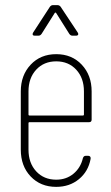

<svg xmlns="http://www.w3.org/2000/svg" viewBox="-20 -720 431 748"><path d="M327 -244H95Q91 -244 91 -240V-137Q91 -85 121 -52.5Q151 -20 199 -20Q238 -20 266 -43Q294 -66 303 -104Q306 -113 314 -113H324Q329 -113 331.5 -109.5Q334 -106 333 -101Q324 -52 287.5 -22Q251 8 199 8Q138 8 99.5 -32.5Q61 -73 61 -137V-364Q61 -427 99.5 -468Q138 -509 199 -509Q260 -509 298.5 -468Q337 -427 337 -364V-254Q337 -244 327 -244ZM91 -364V-274Q91 -270 95 -270H303Q307 -270 307 -274V-364Q307 -416 277 -448.5Q247 -481 199 -481Q151 -481 121 -448.5Q91 -416 91 -364ZM109 -593 174 -693Q179 -700 186 -700H204Q211 -700 216 -694L283 -593L285 -588Q285 -581 276 -581H262Q255 -581 250 -588L199 -669Q198 -671 196 -671Q194 -671 193 -669L142 -588Q137 -581 130 -581H115Q109 -581 107.5 -584.5Q106 -588 109 -593Z"/></svg>

Font: Barlow Condensed Thin
Style: Regular
Weight: 250
Width: 3
Designer: Jeremy Tribby
Foundry: Tribby Type
Version: Version 1.408